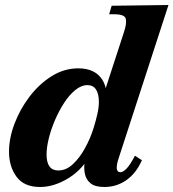

<svg xmlns="http://www.w3.org/2000/svg" viewBox="-20 -733 693 767"><path d="M140 14Q76 14 46 -27Q16 -68 16 -127Q16 -181 38 -239Q60 -297 98 -347Q136 -397 186 -428.5Q236 -460 293 -460Q360 -460 389 -414Q418 -368 395 -294H374L475 -604Q487 -640 482.5 -658Q478 -676 437 -676H416L426 -710L653 -713L455 -104Q435 -45 461 -45Q472 -45 486.5 -60.5Q501 -76 519 -111L547 -93Q524 -41 485 -13.5Q446 14 397 14Q360 14 342 -0.5Q324 -15 319 -39Q314 -63 319 -92Q324 -121 334 -150L351 -131Q314 -59 255.5 -22.5Q197 14 140 14ZM213 -52Q244 -52 271 -77Q298 -102 319.5 -141Q341 -180 354 -222Q363 -251 369 -277.5Q375 -304 375 -326Q375 -358 363.5 -375.5Q352 -393 329 -393Q305 -393 281 -373.5Q257 -354 236.5 -322.5Q216 -291 200 -254Q184 -217 175 -180.5Q166 -144 166 -116Q166 -52 213 -52Z"/></svg>

Font: Baskervville
Style: Bold Italic
Weight: 700
Italic angle: -18°
Version: Version 1.100